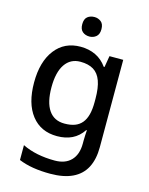

<svg xmlns="http://www.w3.org/2000/svg" viewBox="-141 -832 903 1160"><g transform="rotate(15 310.0 -252.0)"><path d="M269 -549Q321 -549 363 -529Q405 -509 434 -468H439L451 -539H537V7Q537 83 510 135Q483 187 427.5 213.5Q372 240 288 240Q230 240 181 232Q132 224 91 207V114Q133 135 184.5 145.5Q236 156 294 156Q360 156 396 118.5Q432 81 432 13V-5Q432 -18 433 -39.5Q434 -61 435 -71H431Q403 -29 362.5 -9.5Q322 10 269 10Q167 10 109.5 -63.5Q52 -137 52 -268Q52 -398 110 -473.5Q168 -549 269 -549ZM291 -461Q229 -461 195 -411Q161 -361 161 -267Q161 -173 194.5 -124Q228 -75 293 -75Q331 -75 357.5 -85Q384 -95 401.5 -116Q419 -137 427.5 -169.5Q436 -202 436 -248V-268Q436 -337 420.5 -379.5Q405 -422 373 -441.5Q341 -461 291 -461ZM303 -744Q326 -744 344 -730Q362 -716 362 -683Q362 -651 344 -636.5Q326 -622 303 -622Q277 -622 259.5 -636.5Q242 -651 242 -683Q242 -716 259.5 -730Q277 -744 303 -744Z"/></g></svg>

Font: Noto Sans Cham Medium
Style: Regular
Weight: 500
Version: Version 2.002